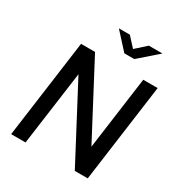

<svg xmlns="http://www.w3.org/2000/svg" viewBox="-215 -1106 1186 1259"><g transform="rotate(30 378.0 -477.0)"><path d="M550 -192 260 -742H154L53 0H162L239 -561L535 0H633L734 -742H625ZM466 -883 401 -954H318L431 -830H506L648 -954H545Z"/></g></svg>

Font: Cheyenne Sans Medium
Style: Italic
Weight: 500
Italic angle: -8.13011°
Designer: The Public Sans project authors (U.S. Web Design System), Libre Franklin designed by Pablo Impallari and Rodrigo Fuenzal
Foundry: The Cheyenne Sans Project Authors
Version: Version 2.007